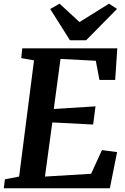

<svg xmlns="http://www.w3.org/2000/svg" viewBox="-24 -1000 665 1020"><path d="M242.7 -952.1 292.5 -980.5 398.4 -882.8 555.2 -980.5 597.7 -952.6 433.6 -786.1H347.7ZM2 -47.4 77.6 -62 156.7 -679.2 88.9 -691.4 94.2 -743.2H599.1L587.9 -575.2H504.4L484.9 -677.2L297.4 -687L261.7 -420.9L483.4 -435.1L470.7 -338.4L253.9 -349.6L214.8 -62L460 -76.7L517.6 -202.6L598.1 -191.9L559.6 0H-3.9Z"/></svg>

Font: Merriweather Bold
Style: Italic
Weight: 700
Italic angle: -7°
Designer: Eben Sorkin ( eben@eyebytes.com )
Foundry: Eben Sorkin ( eben@eyebytes.com )
Version: Version 1.5; ttfautohint (v0.97) -l 13 -r 13 -G 200 -x 24 -f